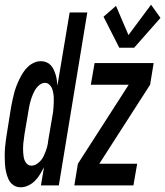

<svg xmlns="http://www.w3.org/2000/svg" viewBox="-39 -788 702 816"><path d="M468 -585 401 -717 454 -763 507 -639 603 -768 643 -712 531 -585ZM49 8Q31 8 17.5 -1.5Q4 -11 -3 -26.5Q-10 -42 -13.5 -58.5Q-17 -75 -18 -92Q-19 -109 -19 -126.5Q-19 -144 -17.5 -161.5Q-16 -179 -13.5 -196.5Q-11 -214 -8 -232L8 -332Q11 -347 14 -362Q17 -377 21 -392Q25 -407 30.5 -421.5Q36 -436 43 -450.5Q50 -465 58.5 -478.5Q67 -492 79 -503.5Q91 -515 105.5 -521.5Q120 -528 135 -528Q147 -528 158 -523.5Q169 -519 176.5 -511Q184 -503 189 -492.5Q194 -482 197.5 -470.5Q201 -459 202.5 -447.5Q204 -436 205 -424L257 -735H332L211 0H135L148 -77Q140 -62 131 -47Q122 -32 109.5 -19.5Q97 -7 81 0.5Q65 8 49 8ZM277 0 292 -92 508 -428H347L363 -520H614L599 -428L383 -92H544L528 0ZM95 -84Q106 -84 116.5 -90.5Q127 -97 134.5 -106Q142 -115 147 -125.5Q152 -136 156 -147Q160 -158 162.5 -169Q165 -180 166 -191L183 -291Q185 -301 186.5 -311.5Q188 -322 188.5 -332.5Q189 -343 189.5 -353.5Q190 -364 189.5 -374Q189 -384 187 -394.5Q185 -405 181.5 -413.5Q178 -422 170 -429Q162 -436 152 -436Q152 -436 152 -436Q152 -436 152 -436Q143 -436 134.5 -431Q126 -426 119.5 -418.5Q113 -411 108.5 -403Q104 -395 100.5 -386.5Q97 -378 94 -369.5Q91 -361 89 -352Q87 -343 85 -334.5Q83 -326 82 -317L65 -217Q64 -207 62.5 -197.5Q61 -188 60 -178Q59 -168 59 -158.5Q59 -149 59.5 -140Q60 -131 61.5 -121.5Q63 -112 67 -103.5Q71 -95 78 -89.5Q85 -84 95 -84Z"/></svg>

Font: Iosevka SS04 SmBd Ex Obl
Style: Regular
Weight: 600
Width: 7
Italic angle: -9°
Monospace: yes
Designer: Belleve Invis
Foundry: Belleve Invis
Version: Version 19.0.0; ttfautohint (v1.8.4)